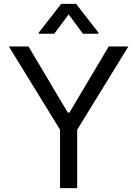

<svg xmlns="http://www.w3.org/2000/svg" viewBox="-20 -966 705 986"><path d="M25.6 -727.3H126.4L328.1 -387.8H336.6L538.4 -727.3H639.2L376.4 -299.7V0H288.4V-299.7ZM406.2 -792.6 332.4 -892 258.5 -792.6H179V-798.3L294 -946H370.7L485.8 -798.3V-792.6Z"/></svg>

Font: InterMG
Style: Regular
Weight: 400
Designer: Rasmus Andersson
Foundry: rsms
Version: Version 3.019;December 26, 2023;FontCreator 15.0.0.2955 64-b